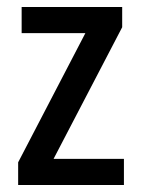

<svg xmlns="http://www.w3.org/2000/svg" viewBox="-20 -530 404 550"><path d="M32 0V-65L237 -459L253 -435H42V-510H330V-452L121 -51L105 -75H335V0Z"/></svg>

Font: Instrument Sans Condensed Medium
Style: Regular
Weight: 500
Width: 3
Designer: Rodrigo Fuenzalida
Foundry: fragTYPE
Version: Version 1.000;gftools[0.9.28]